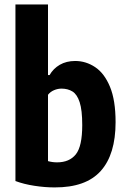

<svg xmlns="http://www.w3.org/2000/svg" viewBox="-20 -828 564 858"><path d="M224 9.5Q180 9.5 133.2 2.2Q86.5 -5 49 -19V-808H194.5V-492.5H201.5Q218 -521.5 247.2 -538.5Q276.5 -555.5 316 -555.5Q364 -555.5 405.2 -528Q446.5 -500.5 471.5 -440.2Q496.5 -380 496.5 -282Q496.5 -138 430.2 -64Q364 10 224 9.5ZM235 -102.5Q290 -102.5 318.8 -138.2Q347.5 -174 347.5 -269Q347.5 -336 336 -371.2Q324.5 -406.5 303.8 -419.2Q283 -432 255 -432Q238 -432 221.5 -425Q205 -418 194.5 -404.5V-108Q214 -102.5 235 -102.5Z"/></svg>

Font: Encode Sans Condensed Condensed
Style: Bold
Weight: 700
Width: 3
Designer: Multiple Designers
Foundry: Impallari Type
Version: Version 3.000; ttfautohint (v1.8.3) -l 8 -r 50 -G 200 -x 14 